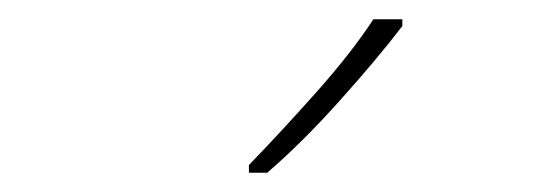

<svg xmlns="http://www.w3.org/2000/svg" viewBox="-20 -785 570 199"><path d="M238 -614Q271 -648 307.5 -689Q344 -730 367 -765H397V-758Q371 -724 332 -680.5Q293 -637 257 -606H238Z"/></svg>

Font: Noto Sans Mono Condensed Thin
Style: Regular
Weight: 100
Width: 3
Designer: Monotype Design Team
Foundry: Monotype Imaging Inc.
Version: Version 2.014; ttfautohint (v1.8.4.7-5d5b)